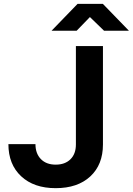

<svg xmlns="http://www.w3.org/2000/svg" viewBox="-20 -970 691 1000"><path d="M270 10Q156.5 10 90.1 -52Q23.8 -113.9 23.8 -219.3H164.7Q164.7 -170.2 193 -141.3Q221.3 -112.5 270 -112.5Q318.7 -112.5 347 -140.5Q375.3 -168.5 375.3 -217.6V-730H516.2V-217.6Q516.2 -112.2 450.2 -51.1Q384.2 10 270 10ZM248.6 -810 384.2 -950H515.6L651.4 -810H521.8L448.3 -881.2L379.3 -810Z"/></svg>

Font: JetBrains Mono
Style: Regular
Weight: 400
Monospace: yes
Designer: Philipp Nurullin, Konstantin Bulenkov
Foundry: JetBrains
Version: Version 2.305